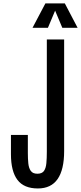

<svg xmlns="http://www.w3.org/2000/svg" viewBox="-20 -1090 473 1121"><path d="M201.2 10.3C252.6 10.3 291 -8.1 316.4 -44.7C341.8 -81.3 354.5 -135.7 354.5 -208V-859.4H253.4V-204.1C253.4 -178.7 252.5 -156.3 250.7 -137C248.9 -117.6 244.2 -102.5 236.6 -91.8C228.9 -81.1 216.1 -75.7 198.2 -75.7C180.3 -75.7 167.5 -81.2 159.7 -92.3C151.9 -103.4 147.1 -118 145.3 -136.2C143.5 -154.5 142.6 -174.5 142.6 -196.3V-302.2H43.9V-189.9C43.9 -123.2 56.6 -73.2 81.8 -39.8C107 -6.4 146.8 10.3 201.2 10.3ZM169.9 -927.7H259.8L301.8 -1027.8L343.8 -927.7H433.1L358.4 -1070.3H245.1Z"/></svg>

Font: Antonio
Style: Regular
Weight: 400
Designer: Vernon Adams
Foundry: Vernon Adams
Version: Version 1.002